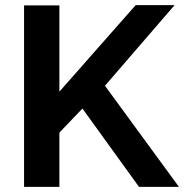

<svg xmlns="http://www.w3.org/2000/svg" viewBox="-20 -730 719 750"><path d="M74 0V-709H212V-372L510 -710H662L390 -395L679 0H523L302 -306L212 -212V0Z"/></svg>

Font: YasnoRaleway
Style: Bold
Weight: 700
Designer: Matt McInerney, Pablo Impallari, Rodrigo Fuenzalida
Foundry: Matt McInerney, Pablo Impallari, Rodrigo Fuenzalida
Version: Version 4.026